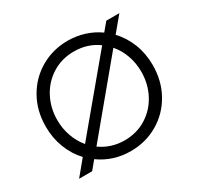

<svg xmlns="http://www.w3.org/2000/svg" viewBox="-161 -952 1200 1160"><g transform="rotate(-30 439.0 -372.5)"><path d="M221 -57 174 0H83L168 -103Q120 -154 93 -223.5Q66 -293 66 -373Q66 -483 115.5 -570.5Q165 -658 250.5 -707.5Q336 -757 439 -757Q499 -757 554.5 -739.5Q610 -722 656 -689L703 -745H794L709 -643Q758 -591 785 -522Q812 -453 812 -373Q812 -263 762.5 -175Q713 -87 627.5 -37.5Q542 12 439 12Q317 12 221 -57ZM219 -164 607 -629Q535 -682 439 -682Q355 -682 288 -640.5Q221 -599 183.5 -528Q146 -457 146 -373Q146 -313 165 -259.5Q184 -206 219 -164ZM439 -63Q523 -63 590 -104.5Q657 -146 694.5 -217Q732 -288 732 -373Q732 -433 713 -486.5Q694 -540 658 -582L271 -116Q345 -63 439 -63Z"/></g></svg>

Font: Eudoxus Sans
Style: Regular
Weight: 400
Designer: Stijn de Vries
Foundry: tokotype
Version: Version 2.005